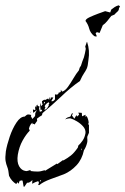

<svg xmlns="http://www.w3.org/2000/svg" viewBox="-21 -489 472 723"><path d="M342 -351 334 -353Q319 -365 315 -381Q311 -397 301 -410Q301 -417 316 -424Q331 -431 348.5 -437.5Q366 -444 375 -447L394 -442L398 -453Q404 -458 411 -462.5Q418 -467 426 -469L431 -465L427 -458Q427 -450 421 -445Q415 -440 410 -434L398 -429Q394 -424 390.5 -419.5Q387 -415 383 -410Q375 -400 366 -394L354 -365L344 -368L339 -364L343 -354ZM68 214 64 191H61Q59 189 57 191Q56 192 53 192L49 203L45 197L40 204Q32 199 25 191.5Q18 184 13 173Q11 151 6.5 140Q2 129 0 117Q-2 105 1 81Q5 57 15.5 26Q26 -5 41 -27.5Q56 -50 72 -50Q80 -58 85 -58Q87 -58 90 -57.5Q93 -57 97 -56L95 -52L101 -41L111 -52L112 -63L118 -75L110 -68H109L104 -64L103 -77L112 -74L111 -88L112 -89L115 -84L117 -93L120 -95L121 -90L128 -88L126 -81L129 -68L138 -71L135 -77L132 -74Q131 -81 130.5 -87.5Q130 -94 131 -102L134 -89L141 -98H138L137 -108L146 -114L148 -112L160 -118L164 -113L165 -117L164 -124L170 -114V-122H180L172 -108Q180 -106 186 -115V-134Q190 -132 194.5 -133Q199 -134 201 -142L204 -140L208 -144V-151L213 -144Q224 -147 234.5 -161.5Q245 -176 255.5 -194Q266 -212 276 -224L279 -234L284 -242Q286 -250 289 -257.5Q292 -265 295 -273Q297 -281 299 -289Q301 -297 302 -305L300 -314L306 -331H307Q318 -299 312 -263Q310 -240 305.5 -230.5Q301 -221 295 -212.5Q289 -204 280 -184Q244 -159 209 -125Q192 -109 174 -93Q156 -77 139 -63L137 -55Q128 -50 118 -42L119 -34L109 -20L106 -23L101 -21L102 -27Q93 -23 88 -5L91 3Q77 17 64 40.5Q51 64 46 94Q42 121 51 137Q60 153 76 155Q78 156 84.5 154Q91 152 94 151V155Q101 156 107.5 156.5Q114 157 121 157Q132 157 147 152L149 154L193 127L195 129L216 114L218 115Q234 106 246 96.5Q258 87 272 67L274 59Q282 52 290 40.5Q298 29 301 12Q302 -2 291.5 -13.5Q281 -25 267 -33Q253 -41 245 -43Q242 -44 234.5 -42.5Q227 -41 224 -39Q229 -45 234 -47Q239 -49 244 -50L249 -61L254 -63L250 -54L259 -42L267 -56L269 -50L277 -57L274 -65L287 -64L288 -51L301 -57V-49L305 -52Q311 -43 313 -28L311 -21L314 -19V11L308 25Q307 29 308 37Q308 40 308 43Q308 46 307 49Q303 65 295 77Q288 111 267 133.5Q246 156 220 167Q198 175 169.5 185.5Q141 196 127 208H124L123 205L126 200L123 193Q110 197 100 203L101 189Q89 201 81 199L71 214ZM144 -99 148 -101V-104L145 -106ZM146 -76Q155 -75 163 -93L162 -96L165 -100L162 -104Q158 -102 154 -98.5Q150 -95 147 -89L150 -85ZM94 -67 97 -69 94 -64ZM285 77 287 72 286 70 284 75ZM129 196 134 191 130 189Z"/></svg>

Font: Water Brush
Style: Regular
Weight: 400
Designer: Robert E. Leuschke
Foundry: Robert E. Leuschke
Version: Version 1.010; ttfautohint (v1.8.4.7-5d5b)